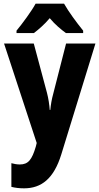

<svg xmlns="http://www.w3.org/2000/svg" viewBox="-20 -786 542 1046"><path d="M329 -766H174C153 -727 101 -656 70 -619V-606H165C188 -624 221 -651 251 -687C280 -652 313 -625 339 -606H433V-619C395 -666 354 -722 329 -766ZM2 -549 180 -7 175 13C154 84 134 110 88 110C72 110 56 107 42 103V232C62 237 84 240 111 240C205 240 273 188 314 55L500 -549H340L271 -279C261 -243 257 -216 254 -187H251C249 -216 244 -249 236 -280L164 -549Z"/></svg>

Font: Noto Sans Sinhala UI Condensed ExtraBold
Style: Regular
Weight: 800
Width: 3
Designer: Jelle Bosma - Monotype Design Team
Foundry: Monotype Imaging Inc.
Version: Version 2.006